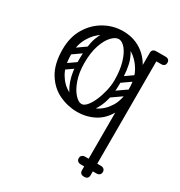

<svg xmlns="http://www.w3.org/2000/svg" viewBox="-187 -633 993 1061"><g transform="rotate(30 309.5 -102.5)"><path d="M291 9Q231 9 175.5 -17.5Q120 -44 85 -101.5Q50 -159 50 -251Q50 -329 84 -386Q118 -443 173 -474Q228 -505 291 -505Q355 -505 404.5 -474Q454 -443 483 -386Q512 -329 512 -251Q512 -159 481.5 -101.5Q451 -44 401 -17.5Q351 9 291 9ZM291 -41Q337 -41 379.5 -63Q422 -85 449.5 -131Q477 -177 477 -250Q477 -312 450.5 -358Q424 -404 382 -429.5Q340 -455 291 -455Q243 -455 200.5 -429.5Q158 -404 131.5 -358Q105 -312 105 -250Q105 -177 132 -131Q159 -85 202 -63Q245 -41 291 -41ZM505 300Q477 300 477 274V-474Q477 -500 505 -500Q532 -500 532 -474V274Q532 300 505 300ZM479 -476Q479 -481 482 -486Q485 -491 489 -495Q491 -497 496.5 -498.5Q502 -500 513 -500H564Q576 -500 583 -493Q589 -487 589 -476Q589 -465 583 -459Q576 -452 564 -452H513Q502 -452 496.5 -454Q491 -456 488 -459Q486 -461 482.5 -465.5Q479 -470 479 -476ZM288 -7Q254 -9 224 -36.5Q194 -64 175.5 -116.5Q157 -169 157 -245Q157 -338 175.5 -389Q194 -440 224 -460.5Q254 -481 288 -481L291 -455Q270 -455 247 -430.5Q224 -406 208 -359.5Q192 -313 192 -246Q192 -186 208 -139.5Q224 -93 247.5 -67Q271 -41 291 -41ZM288 -7 291 -41Q307 -41 323.5 -60Q340 -79 353.5 -110Q367 -141 375.5 -177Q384 -213 384 -246Q384 -308 370.5 -355Q357 -402 335.5 -428.5Q314 -455 291 -455L288 -481Q322 -481 352 -460.5Q382 -440 400.5 -389Q419 -338 419 -245Q419 -169 400.5 -116.5Q382 -64 352 -36.5Q322 -9 288 -7ZM428 225Q428 214 435 208Q442 201 454 201H503Q515 201 522 207Q529 214 529 225Q529 237 522 244Q515 250 503 250H454Q442 250 435 243Q428 237 428 225ZM582 225Q582 237 575 243Q568 250 556 250H507Q496 250 488 244Q481 237 481 225Q481 214 488 207Q496 201 507 201H556Q568 201 575 208Q582 214 582 225ZM105 -250Q90 -239 81 -253Q77 -258 76.5 -265Q76 -272 84 -278L161 -332Q176 -342 186 -328Q190 -322 189.5 -315.5Q189 -309 182 -304ZM107 -153Q92 -142 83 -156Q79 -161 78.5 -168Q78 -175 86 -181L163 -235Q178 -245 188 -231Q192 -225 191.5 -218.5Q191 -212 184 -207ZM419 -250Q404 -239 395 -253Q391 -258 390.5 -265Q390 -272 398 -278L475 -332Q490 -342 500 -328Q504 -322 503.5 -315.5Q503 -309 496 -304ZM413 -153Q398 -142 389 -156Q385 -161 384.5 -168Q384 -175 392 -181L469 -235Q484 -245 494 -231Q498 -225 497.5 -218.5Q497 -212 490 -207Z"/></g></svg>

Font: Nsibidi Libre Uzo
Style: Regular
Weight: 400
Designer: Oluwaseun Badejo
Version: Version 1.021